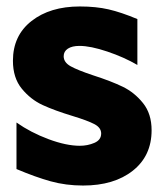

<svg xmlns="http://www.w3.org/2000/svg" viewBox="-20 -562 520 594"><path d="M227 -111Q185 -111 130 -131.5Q75 -152 31 -183V-39Q90 -14 137 -1Q184 12 237 12Q333 12 391 -34Q449 -80 449 -159Q449 -210 422.5 -243Q396 -276 360 -293.5Q324 -311 268 -329Q220 -345 198.5 -357Q177 -369 177 -388Q177 -403 190 -411.5Q203 -420 226 -420Q260 -420 312 -402.5Q364 -385 405 -361V-503Q355 -524 316 -533Q277 -542 227 -542Q135 -542 77.5 -497Q20 -452 20 -374Q20 -321 47.5 -287.5Q75 -254 112 -237Q149 -220 205 -203Q251 -189 272 -178Q293 -167 293 -149Q293 -129 272 -120Q251 -111 227 -111Z"/></svg>

Font: Geom ExtraBold
Style: Bold
Weight: 800
Version: Version 1.102